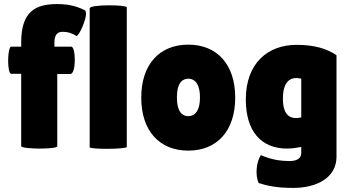

<svg xmlns="http://www.w3.org/2000/svg" viewBox="-20 -729 1716 942"><path d="M84 -367V-12C84 3 261 5 261 -12V-366H325C355 -366 352 -500 330 -500H247V-521C247 -552 258 -573 286 -573C313 -573 332 -567 356 -552C372 -560 402 -633 402 -661C402 -672 399 -678 394 -680C346 -703 306 -709 259 -709C154 -709 84 -672 84 -522V-500H35C16 -500 14 -367 35 -367Z M420 -7C420 5 602 3 602 -8V-693C602 -706 420 -708 420 -688Z M673 -250C673 -85 764 10 904 10C1043 10 1134 -85 1134 -250C1134 -415 1043 -510 904 -510C764 -510 673 -415 673 -250ZM848 -251C848 -325 877 -343 904 -343C930 -343 961 -325 961 -251C961 -177 930 -159 904 -159C877 -159 848 -177 848 -251Z M1389 0C1413 0 1442 -5 1458 -8V22C1458 45 1440 61 1403 61C1355 61 1313 55 1260 32C1238 64 1231 130 1249 169C1289 182 1337 193 1418 193C1536 193 1631 142 1631 40V-458C1584 -490 1523 -509 1435 -509C1294 -509 1186 -419 1186 -241C1186 -85 1261 0 1389 0ZM1368 -245C1368 -339 1413 -354 1458 -343V-153C1414 -143 1368 -152 1368 -245Z"/></svg>

Font: Lilita 2
Style: Regular
Weight: 400
Designer: Juan Montoreano
Foundry: Juan Montoreano
Version: Version 2.001